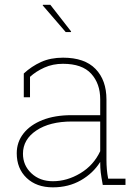

<svg xmlns="http://www.w3.org/2000/svg" viewBox="-20 -782 585 812"><path d="M203.6 10.3Q134.3 10.3 92.5 -29.5Q50.8 -69.3 50.8 -133.8Q50.8 -181.2 79.3 -217.5Q107.9 -253.9 159.9 -274.4Q211.9 -294.9 282.2 -294.9H403.8V-362.3Q403.8 -428.2 365.7 -470.2Q327.6 -512.2 246.1 -512.2Q203.1 -512.2 167.5 -496.1Q131.8 -480 106.9 -457V-370.6H80.6V-471.2Q113.3 -501.5 153.6 -519.8Q193.8 -538.1 246.6 -538.1Q337.9 -538.1 384 -490.5Q430.2 -442.9 430.2 -361.3V-106.4Q430.2 -85.9 431.9 -65.9Q433.6 -45.9 437.5 -26.4H510.7V0H414.6Q408.2 -34.7 406 -53Q403.8 -71.3 403.8 -97.2Q374 -49.3 322 -19.5Q270 10.3 203.6 10.3ZM203.6 -15.6Q263.7 -15.6 319.8 -49.3Q376 -83 403.8 -142.6V-268.1H283.7Q190.4 -268.1 133.8 -230.2Q77.1 -192.4 77.1 -131.8Q77.1 -82.5 112.8 -49.1Q148.4 -15.6 203.6 -15.6ZM280.8 -648.9 279.8 -646.5H257.8L160.6 -759.3L161.6 -761.7H192.9Z"/></svg>

Font: Roboto Slab LO Thin
Style: Regular
Weight: 250
Designer: Google
Version: Version 2.00;September 28, 2018;FontCreator 11.5.0.2427 64-b